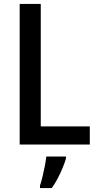

<svg xmlns="http://www.w3.org/2000/svg" viewBox="-20 -734 498 975"><path d="M80 0V-714H187V-92H436V0ZM315 71Q309 92 298 118.5Q287 145 273 172Q259 199 243 221H183V209Q189 191 195.5 164.5Q202 138 207.5 110Q213 82 215 61H315Z"/></svg>

Font: Noto Sans Display SemiCondensed Medium
Style: Regular
Weight: 500
Width: 4
Designer: Monotype Design Team
Foundry: Monotype Imaging Inc.
Version: Version 2.003